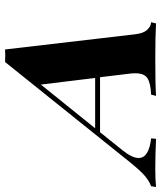

<svg xmlns="http://www.w3.org/2000/svg" viewBox="-48 -698 655 782"><g transform="rotate(-90 280.0 -307.5)"><path d="M580 -20 575 0Q524 -3 430 -3Q328 -3 280 0L285 -20Q332 -22 352 -35Q372 -48 372 -84Q372 -97 371 -104L356 -228H132L58 -136Q27 -97 27 -71Q27 -29 107 -20L105 0Q39 -3 -17 -3Q-61 -3 -91 0L-88 -20Q-61 -30 -36.5 -54Q-12 -78 28 -129L418 -615L444 -614L469 -615L531 -84Q535 -51 549 -36Q563 -21 580 -20ZM353 -248 326 -469 148 -248Z"/></g></svg>

Font: Playfair Display SC
Style: Bold Italic
Weight: 700
Italic angle: -14°
Designer: Claus Eggers Sørensen
Foundry: Claus Eggers Sørensen
Version: Version 1.200; ttfautohint (v1.6)